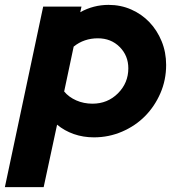

<svg xmlns="http://www.w3.org/2000/svg" viewBox="-72 -556 727 787"><path d="M-52 211 105 -529H262L257 -506Q284 -521 313 -528.5Q342 -536 373 -536Q423 -536 466 -517Q509 -498 540.5 -465Q572 -432 590.5 -387Q609 -342 609 -290Q609 -228 585.5 -174Q562 -120 522.5 -80Q483 -40 428.5 -16.5Q374 7 313 7Q269 7 230.5 -6.5Q192 -20 162 -45L107 211ZM329 -399Q301 -399 276 -390.5Q251 -382 230 -365L191 -181Q210 -158 240.5 -144.5Q271 -131 307 -131Q369 -131 411.5 -173.5Q454 -216 454 -276Q454 -328 418.5 -363.5Q383 -399 329 -399Z"/></svg>

Font: Red Hat Display Black
Style: Italic
Weight: 900
Italic angle: -12°
Designer: Pentagram / MCKL
Foundry: Pentagram / MCKL
Version: Version 1.003; Red Hat Display Black Italic